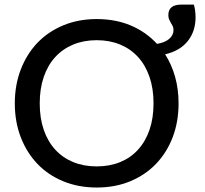

<svg xmlns="http://www.w3.org/2000/svg" viewBox="-20 -809 892 836"><path d="M401 -84.5Q457.5 -84.5 503.2 -103.2Q549 -122 581.2 -157.5Q613.5 -193 631 -243.8Q648.5 -294.5 648.5 -359Q648.5 -423 631 -474Q613.5 -525 581.2 -560.5Q549 -596 503.2 -615Q457.5 -634 401 -634Q344.5 -634 298.8 -615Q253 -596 220.5 -560.5Q188 -525 170.5 -474Q153 -423 153 -359Q153 -294.5 170.5 -243.8Q188 -193 220.5 -157.5Q253 -122 298.8 -103.2Q344.5 -84.5 401 -84.5ZM824 -789Q827.5 -778 829.5 -763.5Q831.5 -749 831.5 -734Q831.5 -672.5 797.5 -630Q763.5 -587.5 699 -572.5Q727.5 -528 742.5 -474.2Q757.5 -420.5 757.5 -359Q757.5 -278.5 731.8 -211.2Q706 -144 659 -95.2Q612 -46.5 546.5 -19.5Q481 7.5 401 7.5Q321.5 7.5 255.8 -19.5Q190 -46.5 143.2 -95.2Q96.5 -144 70.5 -211.2Q44.5 -278.5 44.5 -359Q44.5 -439 70.5 -506.5Q96.5 -574 143.2 -622.8Q190 -671.5 255.8 -698.8Q321.5 -726 401 -726Q483.5 -726 550 -697.8Q616.5 -669.5 663.5 -618Q698 -623.5 716.8 -639.8Q735.5 -656 735.5 -678.5Q735.5 -688.5 732 -695.5Q728.5 -702.5 724.2 -709.2Q720 -716 716.5 -724Q713 -732 713 -743.5Q713 -789 770 -789Z"/></svg>

Font: Lato 2
Style: Regular
Weight: 500
Designer: Lukasz Dziedzic with Adam Twardoch and Botio Nikoltchev
Foundry: tyPoland Lukasz Dziedzic
Version: Version 2.015; 2015-08-06; http://www.latofonts.com/